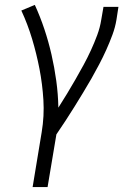

<svg xmlns="http://www.w3.org/2000/svg" viewBox="-20 -548 540 783"><path d="M113 215 150 -9Q161 -75 157 -140Q153 -205 141 -267Q129 -329 111 -389Q93 -449 67 -505L122 -528Q144 -480 161 -429Q178 -378 190 -325.5Q202 -273 209.5 -218.5Q217 -164 218 -109Q236 -137 253.5 -166Q271 -195 288 -224.5Q305 -254 321 -283.5Q337 -313 351 -343.5Q365 -374 376.5 -405Q388 -436 393 -468L402 -520H463L455 -468Q450 -437 438.5 -406Q427 -375 413.5 -345Q400 -315 384.5 -285.5Q369 -256 352.5 -227Q336 -198 318.5 -169.5Q301 -141 283.5 -112.5Q266 -84 247.5 -56Q229 -28 210 0L174 215Z"/></svg>

Font: Iosevka SS04 Light
Style: Italic
Weight: 300
Italic angle: -9°
Monospace: yes
Designer: Belleve Invis
Foundry: Belleve Invis
Version: Version 19.0.0; ttfautohint (v1.8.4)